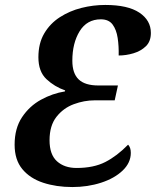

<svg xmlns="http://www.w3.org/2000/svg" viewBox="-20 -744 629 775"><path d="M272 11Q207 11 154 -6.5Q101 -24 70 -61.5Q39 -99 39 -160Q39 -226 69 -271Q99 -316 145.5 -341.5Q192 -367 242 -375L243 -379Q200 -394 167.5 -424.5Q135 -455 135 -513Q135 -569 158.5 -609Q182 -649 221.5 -674.5Q261 -700 308.5 -712Q356 -724 405 -724Q496 -724 542.5 -693Q589 -662 589 -611Q589 -577 569 -557.5Q549 -538 519 -529Q489 -520 459 -520Q460 -557 455 -590.5Q450 -624 434.5 -645Q419 -666 387 -666Q331 -666 301.5 -618Q272 -570 272 -499Q272 -448 297.5 -423.5Q323 -399 377 -399H456L443 -339H362Q320 -339 278 -323.5Q236 -308 208 -272.5Q180 -237 180 -178Q180 -120 210 -93Q240 -66 289 -66Q358 -66 405 -90Q452 -114 497 -160Q508 -149 508 -127Q508 -87 475 -55.5Q442 -24 388 -6.5Q334 11 272 11Z"/></svg>

Font: Noto Serif Condensed
Style: Bold Italic
Weight: 700
Width: 3
Italic angle: -12°
Designer: Monotype Design Team
Foundry: Monotype Imaging Inc.
Version: Version 2.014